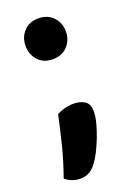

<svg xmlns="http://www.w3.org/2000/svg" viewBox="-119 -519 474 685"><g transform="rotate(-20 117.5 -176.5)"><path d="M42 -394Q42 -426 62.5 -448.5Q83 -471 118 -471Q153 -471 174 -448.5Q195 -426 195 -394Q195 -361 174 -338.5Q153 -316 118 -316Q83 -316 62.5 -338.5Q42 -361 42 -394ZM127 83Q114 101 99.5 109.5Q85 118 65 118Q32 118 8 97Q17 72 26 43Q35 14 42.5 -16Q50 -46 56.5 -74Q63 -102 68 -126Q81 -133 98 -137.5Q115 -142 132 -142Q157 -142 174 -131Q191 -120 191 -91Q191 -72 184.5 -47.5Q178 -23 168.5 1.5Q159 26 148 48Q137 70 127 83Z"/></g></svg>

Font: Baloo Thambi 2 SemiBold
Style: Regular
Weight: 600
Designer: Aadarsh Rajan and Ek Type
Foundry: Ek Type
Version: Version 1.640;hotconv 1.0.111;makeotfexe 2.5.65597; ttfautoh